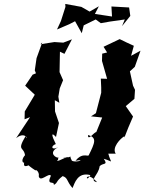

<svg xmlns="http://www.w3.org/2000/svg" viewBox="-20 -913 735 977"><path d="M326 -108C332 -128 271 -84 271 -97C282 -105 270 -95 278 -112C271 -105 219 -134 276 -164C242 -146 236 -170 264 -180C241 -226 240 -243 265 -216L280 -287L260 -346L259 -403L282 -390L277 -421L284 -463L301 -505L283 -546L285 -650L308 -639L346 -713L302 -696L257 -699L186 -688L195 -697L166 -617L157 -555L163 -540L146 -533L108 -477L157 -431L106 -346L105 -306L133 -317L62 -210C115 -252 127 -186 110 -220C62 -139 104 -171 108 -117C127 -146 79 -102 99 -85C112 -97 82 -47 138 -78C104 -92 114 -76 160 -46C167 -53 182 -30 177 -17C184 18 228 -36 239 -19C214 35 257 4 254 28C278 14 261 12 299 -17C327 -7 317 7 349 44C360 19 375 -39 440 -22C412 27 412 -54 474 14C430 6 482 -22 487 -67C503 -86 532 -70 508 -105C559 -91 547 -75 531 -131H569C548 -161 592 -209 615 -221C616 -238 611 -239 613 -213L633 -264L657 -320L620 -373L664 -410L667 -456L657 -477L641 -550L666 -573L695 -655L647 -629L661 -680C636 -691 611 -703 589 -714L507 -675L525 -646L500 -640L499 -603L525 -512L493 -513L495 -468V-441L468 -337L443 -321L500 -315L470 -241C459 -241 426 -193 428 -226C474 -213 464 -188 431 -122C422 -117 397 -136 364 -95C420 -105 371 -83 346 -95C325 -132 362 -111 300 -110ZM601 -780 643 -832 637 -875 547 -880 550 -829 463 -842 483 -881 436 -854 394 -878 312 -893 313 -878 290 -806 270 -763 333 -790 362 -805 396 -744 406 -784 467 -814 493 -795 538 -803 615 -814Z"/></svg>

Font: Asimov Aggro
Style: CondIt
Weight: 500
Designer: Google
Version: Version 2.000980; 2014